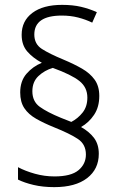

<svg xmlns="http://www.w3.org/2000/svg" viewBox="-20 -781 495 789"><path d="M63 -401Q63 -448 89 -478Q115 -508 152 -523Q115 -543 92 -569.5Q69 -596 69 -638Q69 -695 113 -728Q157 -761 235 -761Q279 -761 313 -753Q347 -745 378 -731L359 -688Q332 -701 301 -709Q270 -717 234 -717Q121 -717 121 -639Q121 -600 152 -580Q183 -560 241 -536Q284 -518 317 -499Q350 -480 369 -453.5Q388 -427 388 -387Q388 -341 366.5 -309Q345 -277 313 -259Q347 -240 366.5 -214Q386 -188 386 -149Q386 -86 338 -49Q290 -12 203 -12Q156 -12 118 -21Q80 -30 54 -43V-94Q84 -78 123.5 -67Q163 -56 204 -56Q272 -56 302.5 -81.5Q333 -107 333 -146Q333 -188 300 -210Q267 -232 202 -258Q160 -275 128.5 -293Q97 -311 80 -336.5Q63 -362 63 -401ZM113 -406Q113 -364 143.5 -342Q174 -320 230 -297L273 -280Q300 -294 319.5 -318.5Q339 -343 339 -380Q339 -422 306.5 -448Q274 -474 197 -502Q163 -492 138 -468.5Q113 -445 113 -406Z"/></svg>

Font: Noto Sans Myanmar UI SemiCondensed Light
Style: Regular
Weight: 300
Width: 4
Designer: Monotype Design Team
Foundry: Monotype Imaging Inc.
Version: Version 2.103; ttfautohint (v1.8.4.7-5d5b)